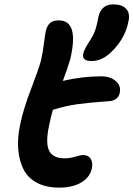

<svg xmlns="http://www.w3.org/2000/svg" viewBox="-20 -878 613 883"><path d="M400.9 -597.2Q378.4 -597.2 368.7 -605.7Q358.9 -614.3 362.8 -630.9Q366.7 -649.9 390.1 -686Q397 -696.3 402.3 -705.6Q407.7 -714.8 411.6 -724.1Q415.5 -733.4 418 -739.7Q420.4 -746.1 422.9 -755.6Q425.3 -765.1 426.3 -769.3Q427.2 -773.4 429.4 -784.2Q431.6 -794.9 432.1 -797.9Q437.5 -826.2 454.6 -842Q471.7 -857.9 501 -857.9Q541.5 -857.9 560.3 -837.4Q579.1 -816.9 570.8 -779.8Q555.7 -698.7 487.8 -634.8Q446.3 -597.2 400.9 -597.2ZM252.9 -15.1Q192.9 -15.1 151.1 -36.9Q109.4 -58.6 89.1 -97.4Q68.8 -136.2 64 -189.7Q59.1 -243.2 73.2 -307.1Q87.9 -378.4 122.6 -468.3Q157.2 -558.1 168 -598.1Q176.8 -634.8 182.1 -678.5Q187.5 -722.2 190.9 -736.8Q196.8 -759.8 210 -772Q223.1 -784.2 251 -784.2Q296.9 -784.2 310.5 -740.5Q324.2 -696.8 303.2 -606Q288.6 -557.1 269 -505.9Q356.4 -526.9 445.8 -526.9Q488.3 -526.9 512.9 -504.6Q537.6 -482.4 530.8 -452.1Q528.3 -435.5 516.1 -425Q503.9 -414.6 484.9 -413.1Q390.1 -406.2 335.4 -398.7Q280.8 -391.1 223.1 -373Q213.4 -339.4 204.1 -293Q189 -215.8 207 -182.9Q225.1 -149.9 276.9 -149.9Q301.8 -149.9 326.7 -157.5Q351.6 -165 362.8 -165Q385.7 -165 396.7 -148.4Q407.7 -131.8 402.8 -105Q394.5 -63.5 354.5 -39.3Q314.5 -15.1 252.9 -15.1Z"/></svg>

Font: Shantell Sans Irregular Bouncy
Style: Italic
Weight: 600
Italic angle: -11.31°
Designer: Stephen Nixon, Anya Danilova, Shantell Martin
Foundry: Arrow Type
Version: Version 1.006;[9816181b4]